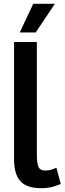

<svg xmlns="http://www.w3.org/2000/svg" viewBox="-20 -971 340 1011"><path d="M300 -2Q265 12 242.5 16Q220 20 198 20Q120 20 87 -17.5Q54 -55 54 -132V-750H174V-161Q174 -107 183.5 -90Q193 -73 218 -73Q247 -73 277 -88ZM155 -951H269L168 -800H84Z"/></svg>

Font: Moderustic Med
Style: Regular
Weight: 500
Designer: Tural Alisoy
Foundry: TAFT Foundry
Version: Version 2.110